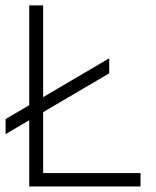

<svg xmlns="http://www.w3.org/2000/svg" viewBox="-20 -670 560 690"><path d="M0 -242 85 -292V-650.5H135V-321L372.5 -460.5V-406.5L135 -267V-48H485V0H85V-238L0 -188Z"/></svg>

Font: Overused Grotesk Light
Style: Regular
Weight: 300
Version: Version 0.004